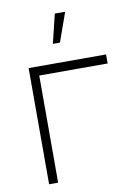

<svg xmlns="http://www.w3.org/2000/svg" viewBox="-86 -822 627 879"><g transform="rotate(-10 227.5 -382.5)"><path d="M70 -540H430V-498H112V0H70ZM198.5 -630H231.5L279.5 -765H231.5Z"/></g></svg>

Font: Tap Sans
Style: Regular
Weight: 400
Designer: Tap Payments
Foundry: Tap Payments
Version: Version 1.001;Glyphs 3.1.2 (3151)